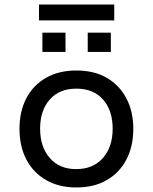

<svg xmlns="http://www.w3.org/2000/svg" viewBox="-20 -818 674 847"><path d="M317 9Q240 9 183.5 -23.5Q127 -56 96.5 -114Q66 -172 66 -250Q66 -327 96.5 -385Q127 -443 183.5 -475Q240 -507 317 -507Q395 -507 450.5 -475Q506 -443 537 -385Q568 -327 568 -250Q568 -172 537.5 -114Q507 -56 451 -23.5Q395 9 317 9ZM316 -72Q391 -72 434 -121Q477 -170 477 -250Q477 -331 434.5 -379Q392 -427 317 -427Q242 -427 199.5 -379Q157 -331 157 -250Q157 -170 199.5 -121Q242 -72 316 -72ZM152 -728V-798H484V-728ZM167 -589V-674H269V-589ZM367 -589V-674H469V-589Z"/></svg>

Font: Nunito Sans 6pt
Style: Regular
Weight: 400
Version: Version 3.101;gftools[0.9.27]